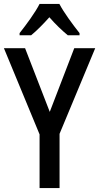

<svg xmlns="http://www.w3.org/2000/svg" viewBox="-20 -960 506 980"><path d="M283 -940H182C161 -898 115 -835 80 -791V-780H139C166 -802 200 -836 232 -872C263 -836 297 -804 326 -780H386V-791C351 -835 306 -896 283 -940ZM234 -389 108 -714H0L182 -274V0H284V-277L466 -714H359Z"/></svg>

Font: Noto Sans Gurmukhi UI Condensed Medium
Style: Regular
Weight: 500
Width: 3
Designer: Jelle Bosma - Monotype Design Team
Foundry: Monotype Imaging Inc.
Version: Version 2.004